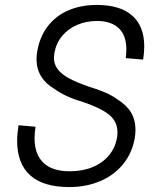

<svg xmlns="http://www.w3.org/2000/svg" viewBox="-20 -745 640 778"><path d="M49.5 -174Q49.5 -202 55 -237.5L124 -231.5Q120 -205 120 -185Q120 -120 155.8 -85.5Q191.5 -51 263 -51Q314.5 -51 355 -67.8Q395.5 -84.5 421.2 -115.2Q447 -146 454 -186.5Q456 -196.5 456 -208.5Q456 -254 420 -281.8Q384 -309.5 312.5 -333Q242.5 -353.5 199.5 -385.5Q164.5 -406 146.2 -436.2Q128 -466.5 128 -505.5Q128 -521 131 -537.5Q141.5 -598 174.8 -640.2Q208 -682.5 258.8 -703.8Q309.5 -725 372 -725Q466.5 -725 515.5 -682Q564.5 -639 564.5 -557Q564.5 -532 560 -503.5L489.5 -509.5Q492 -530.5 492 -544Q492 -602 461 -631Q430 -660 373 -660Q329.5 -660 292.8 -644.2Q256 -628.5 231.8 -599.2Q207.5 -570 200.5 -531Q198.5 -517 198.5 -511.5Q198.5 -484.5 213.8 -464.5Q229 -444.5 259.2 -428Q289.5 -411.5 339.5 -394Q378 -382.5 406.2 -370.2Q434.5 -358 456 -342Q529 -298 529 -219.5Q529 -203 526 -185Q515 -123.5 478 -78.8Q441 -34 384.8 -10.5Q328.5 13 261 13Q155.5 13 102.5 -34.5Q49.5 -82 49.5 -174Z"/></svg>

Font: JuliaMono
Style: Italic
Weight: 400
Italic angle: -9°
Monospace: yes
Designer: cormullion
Foundry: corm
Version: Version 0.057; ttfautohint (v1.8.4)